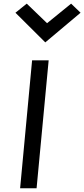

<svg xmlns="http://www.w3.org/2000/svg" viewBox="-20 -1006 450 1026"><path d="M87.5 0 151.5 -683.5H240L175.5 0ZM360 -986.5 410.5 -938 222 -779.5 62.5 -938 123 -986.5 231.5 -882Z"/></svg>

Font: Karla Medium
Style: Italic
Weight: 500
Italic angle: -8°
Designer: Jonathan Pinhorn
Version: Version 2.001